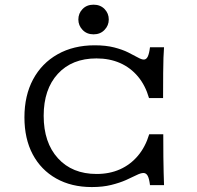

<svg xmlns="http://www.w3.org/2000/svg" viewBox="-20 -772 825 804"><path d="M364.5 11.3Q279 11.3 215.3 -24.6Q151.6 -60.5 116.9 -125.8Q82.3 -191.1 82.3 -280.6Q82.3 -371.8 118.5 -439.5Q154.8 -507.3 221.4 -544.8Q287.9 -582.3 376.6 -582.3Q423.4 -582.3 458.1 -573.4Q492.7 -564.5 516.9 -552.4Q541.1 -540.3 556.9 -531.5Q572.6 -522.6 582.3 -522.6Q592.7 -522.6 598.8 -535.1Q604.8 -547.6 608.1 -574.2H666.9Q665.3 -554.8 664.5 -530.2Q663.7 -505.6 663.3 -466.1Q662.9 -426.6 662.9 -361.3H604Q588.7 -414.5 557.7 -451.6Q526.6 -488.7 482.7 -508.1Q438.7 -527.4 383.9 -527.4Q281.5 -527.4 222.2 -462.9Q162.9 -398.4 162.9 -287.1Q162.9 -175 222.6 -109.3Q282.3 -43.5 384.7 -43.5Q438.7 -43.5 482.3 -62.9Q525.8 -82.3 557.3 -119.4Q588.7 -156.5 604.8 -209.7H663.7Q663.7 -154 664.1 -115.3Q664.5 -76.6 665.3 -48.4Q666.1 -20.2 666.9 3.2H608.1Q604.8 -24.2 598.4 -35.9Q591.9 -47.6 580.6 -47.6Q569.4 -47.6 551.6 -38.7Q533.9 -29.8 507.7 -18.1Q481.5 -6.5 446 2.4Q410.5 11.3 364.5 11.3ZM371.8 -628.2Q343.5 -628.2 325.8 -646.8Q308.1 -665.3 308.1 -690.3Q308.1 -716.1 325.8 -734.3Q343.5 -752.4 371.8 -752.4Q400 -752.4 417.7 -734.3Q435.5 -716.1 435.5 -690.3Q435.5 -665.3 417.7 -646.8Q400 -628.2 371.8 -628.2Z"/></svg>

Font: Playfair 5pt SemiExpanded Light
Style: Regular
Weight: 300
Width: 6
Designer: Claus Eggers Sørensen
Foundry: Claus Eggers Sørensen
Version: Version 2.203